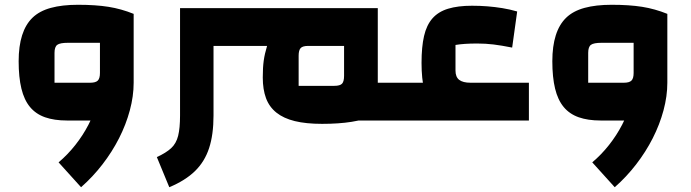

<svg xmlns="http://www.w3.org/2000/svg" viewBox="-20 -504 2888 803"><path d="M260 0Q207 0 168.5 -13.5Q130 -27 105.5 -56.5Q81 -86 69.5 -133.5Q58 -181 58 -248Q58 -311 72.5 -356.5Q87 -402 116 -430Q145 -458 192.5 -471Q240 -484 306 -484Q380 -484 433.5 -475.5Q487 -467 539 -446V-158L462 0ZM319 279 225 175Q263 143 295 102.5Q327 62 350 17.5Q373 -27 385.5 -71.5Q398 -116 398 -158H539Q539 -102 523 -42.5Q507 17 478 74Q449 131 408.5 183.5Q368 236 319 279ZM208 -158H357Q380 -158 389 -167Q398 -176 398 -199V-325H264Q231 -325 219.5 -316.5Q208 -308 208 -283Z M1327 14Q1260 14 1213 2.5Q1166 -9 1136 -33Q1106 -57 1092.5 -93.5Q1079 -130 1079 -180Q1079 -222 1083 -250.5Q1087 -279 1097 -312H873V-470H1560V-24Q1504 -3 1450.5 5.5Q1397 14 1327 14ZM1382 0 1550 -158H1637V0ZM1229 -145H1378Q1402 -145 1410.5 -154Q1419 -163 1419 -187V-312H1269Q1246 -312 1237.5 -303Q1229 -294 1229 -271ZM688 279 636 153Q675 135 696 115.5Q717 96 725 64Q733 32 733 -21V-470H873V-21Q873 59 854.5 115.5Q836 172 795.5 211.5Q755 251 688 279ZM1637 0V-158Q1646 -158 1651.5 -136.5Q1657 -115 1657 -79Q1657 -42 1651.5 -21Q1646 0 1637 0Z M1963 0Q1901 0 1859 -12.5Q1817 -25 1791.5 -53Q1766 -81 1754.5 -127.5Q1743 -174 1743 -241Q1743 -308 1753.5 -353.5Q1764 -399 1788.5 -427Q1813 -455 1854 -467.5Q1895 -480 1954 -480Q1988 -480 2019 -477.5Q2050 -475 2081 -470Q2112 -465 2143 -456L2122 -305Q2077 -314 2044 -318Q2011 -322 1976 -322Q1947 -322 1925 -320.5Q1903 -319 1885 -316V-209Q1885 -182 1900.5 -170Q1916 -158 1948 -158H2192V0ZM1637 0V-158H1874L1971 0ZM1637 0Q1627 0 1622 -21Q1617 -42 1617 -79Q1617 -115 1622 -136.5Q1627 -158 1637 -158Z M2492 0Q2439 0 2400.5 -13.5Q2362 -27 2337.5 -56.5Q2313 -86 2301.5 -133.5Q2290 -181 2290 -248Q2290 -311 2304.5 -356.5Q2319 -402 2348 -430Q2377 -458 2424.5 -471Q2472 -484 2538 -484Q2612 -484 2665.5 -475.5Q2719 -467 2771 -446V-158L2694 0ZM2551 279 2457 175Q2495 143 2527 102.5Q2559 62 2582 17.5Q2605 -27 2617.5 -71.5Q2630 -116 2630 -158H2771Q2771 -102 2755 -42.5Q2739 17 2710 74Q2681 131 2640.5 183.5Q2600 236 2551 279ZM2440 -158H2589Q2612 -158 2621 -167Q2630 -176 2630 -199V-325H2496Q2463 -325 2451.5 -316.5Q2440 -308 2440 -283Z"/></svg>

Font: Changa ExtraLight
Style: Bold
Weight: 700
Version: Version 3.002; ttfautohint (v1.8.2)